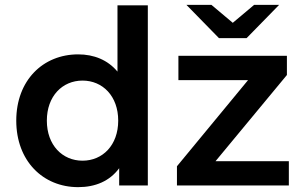

<svg xmlns="http://www.w3.org/2000/svg" viewBox="-20 -764 1243 791"><path d="M302 7C373 7 432 -18 471 -71V0H589V-742H464V-469C424 -517 367 -540 302 -540C157 -540 47 -433 47 -267C47 -101 157 7 302 7ZM320 -102C237 -102 173 -166 173 -267C173 -368 237 -432 320 -432C403 -432 467 -368 467 -267C467 -166 403 -102 320 -102ZM709 0H1170V-100H868L1162 -455V-534H715V-434H1002L709 -79ZM882 -607H996L1130 -744H1027L939 -670L851 -744H748Z"/></svg>

Font: Chess Sans SemiBold
Style: Regular
Weight: 600
Designer: Wolf Bōese
Foundry: Wolf Bōese
Version: Version 7.223;Glyphs 3.3 (3306)